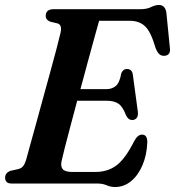

<svg xmlns="http://www.w3.org/2000/svg" viewBox="-20 -737 703 771"><path d="M371 0H27.5Q12 0 6.2 -6.8Q0.5 -13.5 0.5 -23.5Q0.5 -43 22 -51L53 -58Q65.5 -61 72.2 -69Q79 -77 84.5 -94Q89 -110.5 99.5 -148.5Q110 -186.5 124 -237.2Q138 -288 153.2 -343.8Q168.5 -399.5 182.8 -451.5Q197 -503.5 207.8 -544.2Q218.5 -585 223 -605Q230.5 -637 211 -643L181.5 -650Q163.5 -657.5 163.5 -672.5Q163.5 -700 195 -700H542.5Q569.5 -700 586.5 -708.5Q603.5 -717 618 -717Q643 -717 648 -687L662 -546.5Q667 -516 642 -513Q630 -511.5 621 -518.5Q612 -525.5 604.5 -545Q586 -609 562.8 -631.2Q539.5 -653.5 501 -653.5H378Q371.5 -631 359.8 -588.2Q348 -545.5 333.2 -491Q318.5 -436.5 303 -379H407Q430 -379 445.2 -392Q460.5 -405 467 -442.5Q474 -460 489.5 -460Q510.5 -460 513.5 -436.5L533.5 -288.5Q535.5 -271.5 529 -263.5Q522.5 -255.5 511.5 -255Q495 -255 486 -274Q473.5 -308 456.2 -320.2Q439 -332.5 407 -332.5H290Q275.5 -277.5 262.2 -228Q249 -178.5 239.8 -142.2Q230.5 -106 227.5 -91Q222.5 -69 231.8 -57.8Q241 -46.5 270.5 -46.5H362Q413 -46.5 448.2 -73.2Q483.5 -100 519 -170.5Q533 -196.5 550 -196.5Q572 -196.5 571.5 -165.5Q569.5 -114 552 -73.2Q534.5 -32.5 506 -9.2Q477.5 14 442 14Q424 14 408.2 7Q392.5 0 371 0Z"/></svg>

Font: Fraunces 72pt Soft SemiBold
Style: Italic
Weight: 600
Italic angle: -16°
Version: Version 1.000;[b76b70a41]